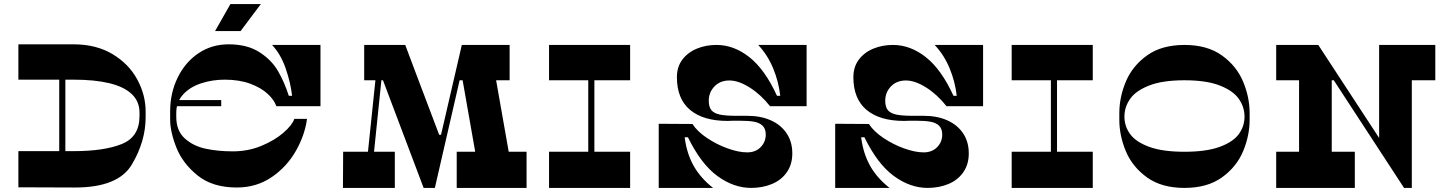

<svg xmlns="http://www.w3.org/2000/svg" viewBox="-20 -920 7117 940"><path d="M270 -548H300V-146H270ZM340 -703Q451 -703 531 -655Q611 -607 652 -531Q693 -455 693 -375V-346Q693 -228 625.5 -114.5Q558 -1 344 -2L70 -3V-180H340Q490 -180 576.5 -215Q663 -250 663 -352V-369Q663 -423 625.5 -459Q588 -495 516 -512.5Q444 -530 340 -530H70V-703Z M1080 -530Q1019 -530 964.5 -512Q910 -494 876.5 -457.5Q843 -421 843 -368V-348Q843 -280 884.5 -242.5Q926 -205 986.5 -192Q1047 -179 1120 -179Q1195 -179 1260 -206Q1325 -233 1368 -270.5Q1411 -308 1421 -338H1483Q1473 -260 1429 -182Q1385 -104 1310.5 -53Q1236 -2 1139 -2Q1021 -2 948 -60.5Q875 -119 844 -196.5Q813 -274 813 -335V-374Q813 -465 850 -540.5Q887 -616 952 -659.5Q1017 -703 1099 -703Q1190 -703 1249.5 -665Q1309 -627 1340.5 -573Q1372 -519 1394 -451H1410Q1403 -514 1379 -584Q1355 -654 1312 -700H1549V-400H1333Q1323 -430 1291 -460Q1259 -490 1205.5 -510Q1152 -530 1080 -530ZM832 -400V-430H1063V-400ZM1257 -900 1158 -768H1033L1108 -900Z M2312 -146 2243 -538H2407L2476 -146ZM2558 0H2216V-177H2558ZM2155 -230H2115L2109 -260H2159ZM2475 -527H2217L2257 -700H2475ZM2095 0H2054L1832 -588H2006L2143 -226ZM2241 -700H2270L2109 0H2079ZM2029 -527H1763V-700H1964ZM1913 0H1659L1660 -177H1913ZM1836 -700H1865L1793 0H1763Z M2860 -588H2890V-146H2860ZM3065 -177V0H2668V-177ZM3065 -700V-527H2668V-700Z M3370 -313Q3394 -276 3442 -244Q3490 -212 3543.5 -193Q3597 -174 3638 -174Q3679 -174 3704 -199.5Q3729 -225 3729 -261Q3729 -289 3714 -304Q3699 -319 3672 -324Q3645 -329 3601 -329H3572Q3562 -328 3542 -328Q3423 -328 3358.5 -382Q3294 -436 3294 -542Q3294 -593 3321 -628.5Q3348 -664 3392 -682Q3436 -700 3488 -700Q3573 -700 3649 -640Q3725 -580 3784 -451H3800Q3792 -521 3765 -586Q3738 -651 3692 -700H3929V-400H3750Q3705 -457 3650.5 -491.5Q3596 -526 3551 -526Q3506 -526 3478 -497Q3450 -468 3450 -427Q3450 -396 3463 -380.5Q3476 -365 3504.5 -359Q3533 -353 3586 -353H3639Q3704 -353 3753.5 -331Q3803 -309 3831 -267.5Q3859 -226 3859 -169Q3859 -115 3832 -76.5Q3805 -38 3759 -19Q3713 0 3657 0Q3572 0 3492 -58.5Q3412 -117 3348 -248H3332Q3342 -169 3375.5 -109Q3409 -49 3471 0H3205V-314Z M4234 -313Q4258 -276 4306 -244Q4354 -212 4407.5 -193Q4461 -174 4502 -174Q4543 -174 4568 -199.5Q4593 -225 4593 -261Q4593 -289 4578 -304Q4563 -319 4536 -324Q4509 -329 4465 -329H4436Q4426 -328 4406 -328Q4287 -328 4222.5 -382Q4158 -436 4158 -542Q4158 -593 4185 -628.5Q4212 -664 4256 -682Q4300 -700 4352 -700Q4437 -700 4513 -640Q4589 -580 4648 -451H4664Q4656 -521 4629 -586Q4602 -651 4556 -700H4793V-400H4614Q4569 -457 4514.5 -491.5Q4460 -526 4415 -526Q4370 -526 4342 -497Q4314 -468 4314 -427Q4314 -396 4327 -380.5Q4340 -365 4368.5 -359Q4397 -353 4450 -353H4503Q4568 -353 4617.5 -331Q4667 -309 4695 -267.5Q4723 -226 4723 -169Q4723 -115 4696 -76.5Q4669 -38 4623 -19Q4577 0 4521 0Q4436 0 4356 -58.5Q4276 -117 4212 -248H4196Q4206 -169 4239.5 -109Q4273 -49 4335 0H4069V-314Z M5125 -588H5155V-146H5125ZM5330 -177V0H4933V-177ZM5330 -700V-527H4933V-700Z M6098 -334Q6098 -256 6066 -179.5Q6034 -103 5962.5 -51.5Q5891 0 5779 0Q5667 0 5595.5 -51.5Q5524 -103 5492 -179.5Q5460 -256 5460 -334V-366Q5460 -444 5492 -520.5Q5524 -597 5595.5 -648.5Q5667 -700 5779 -700Q5891 -700 5962.5 -648.5Q6034 -597 6066 -520.5Q6098 -444 6098 -366ZM5779 -177Q5886 -177 5951.5 -201Q6017 -225 6045 -263.5Q6073 -302 6073 -349Q6073 -396 6045 -436Q6017 -476 5951.5 -501.5Q5886 -527 5779 -527Q5672 -527 5606.5 -501.5Q5541 -476 5513 -436Q5485 -396 5485 -349Q5485 -302 5513 -263.5Q5541 -225 5606.5 -201Q5672 -177 5779 -177Z M6340 -538H6500V-146H6340ZM6613 -177V0H6228V-177ZM6421 -700 6536 -527H6228V-700ZM6732 -588H6892V0H6878L6732 -226ZM7007 -700V-527H6732V-700ZM6854 0 6397 -700H6434L6892 0Z"/></svg>

Font: Space Cowgirl
Style: Regular
Weight: 400
Designer: Valery Marier
Foundry: Valery Marier
Version: Version 1.000